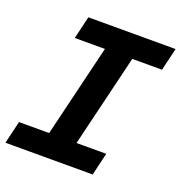

<svg xmlns="http://www.w3.org/2000/svg" viewBox="-129 -801 858 910"><g transform="rotate(20 300.0 -346.5)"><path d="M-3 0 24 -114H176L288 -579H136L163 -693H603L576 -579H426L314 -114H464L437 0Z"/></g></svg>

Font: Ubuntu Sans Mono
Style: Italic
Weight: 400
Italic angle: -13.5°
Monospace: yes
Designer: Dalton Maag Ltd
Foundry: Dalton Maag Ltd
Version: Version 1.006